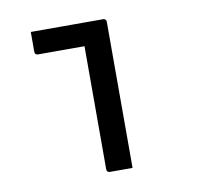

<svg xmlns="http://www.w3.org/2000/svg" viewBox="-65 -603 730 674"><g transform="rotate(-10 300.0 -266.0)"><path d="M263 -11Q263 -41 263 -85Q263 -129 263 -179.5Q263 -230 263 -280.5Q263 -331 263 -375.5Q263 -420 263 -450H248Q227 -450 211 -450Q195 -450 179 -450Q163 -450 143.5 -450Q124 -450 97 -450Q92 -450 89 -453Q86 -456 86 -461Q86 -479 86 -496.5Q86 -514 86 -532Q118 -532 144 -532Q170 -532 192.5 -532Q215 -532 237.5 -532Q260 -532 285.5 -532Q311 -532 344 -532Q348 -532 350 -530.5Q352 -529 353.5 -527Q355 -525 355 -521Q355 -474 355 -420.5Q355 -367 355 -312Q355 -257 355 -204Q355 -151 355 -103Q355 -86 355 -69Q355 -52 355 -35Q355 -18 355 0Q334 0 315 0Q296 0 274 0Q269 0 266 -3Q263 -6 263 -11Z"/></g></svg>

Font: Recursive Monospace
Style: Regular
Weight: 400
Version: Version 1.047